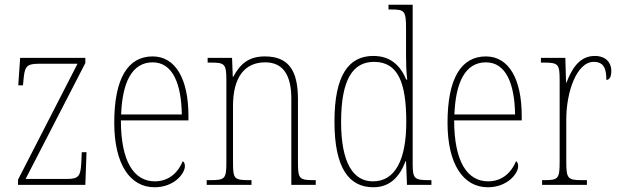

<svg xmlns="http://www.w3.org/2000/svg" viewBox="-20 -780 2611 810"><path d="M56 0H340L345 -138H325L323 -95C320 -39 314 -25 262 -25H88L340 -514V-536H65L57 -420H77L79 -442C84 -497 90 -511 142 -511H307L56 -22Z M632 10C715 10 760 -48 760 -79C760 -91 756 -97 751 -100C733 -56 696 -15 633 -15C545 -15 490 -99 490 -272H775V-291C775 -446 721 -542 624 -542C520 -542 462 -450 462 -262C462 -88 528 10 632 10ZM747 -297H491C496 -431 536 -517 624 -517C708 -517 745 -428 747 -297Z M852 0H1041V-20H1032C968 -20 963 -25 963 -95V-333C963 -454 1012 -517 1099 -517C1179 -517 1209 -456 1209 -364V0H1312V-20H1305C1243 -20 1237 -25 1237 -95V-361C1237 -485 1196 -542 1097 -542C1031 -542 994 -512 964 -456H962L959 -536H856V-516H868C928 -516 935 -511 935 -441V-95C935 -25 929 -20 865 -20H852Z M1555 10C1625 10 1666 -34 1691 -100H1693L1697 0H1800V-20H1789C1729 -20 1721 -26 1721 -88V-760H1619V-740H1630C1687 -740 1693 -735 1693 -658V-544C1693 -511 1694 -477 1698 -444H1694C1669 -504 1627 -544 1555 -544C1453 -544 1391 -466 1391 -267C1391 -68 1454 10 1555 10ZM1554 -15C1471 -14 1419 -92 1419 -265C1419 -444 1468 -519 1558 -519C1660 -519 1694 -430 1694 -265C1694 -106 1647 -15 1554 -15Z M2038 10C2121 10 2166 -48 2166 -79C2166 -91 2162 -97 2157 -100C2139 -56 2102 -15 2039 -15C1951 -15 1896 -99 1896 -272H2181V-291C2181 -446 2127 -542 2030 -542C1926 -542 1868 -450 1868 -262C1868 -88 1934 10 2038 10ZM2153 -297H1897C1902 -431 1942 -517 2030 -517C2114 -517 2151 -428 2153 -297Z M2267 0H2456V-20H2438C2376 -20 2369 -25 2369 -97V-277C2369 -390 2412 -519 2485 -519C2530 -519 2538 -486 2538 -443C2553 -443 2559 -459 2559 -481C2559 -516 2536 -544 2489 -544C2421 -544 2390 -483 2370 -432H2368L2365 -536H2262V-516H2269C2336 -516 2341 -511 2341 -441V-97C2341 -25 2335 -20 2274 -20H2267Z"/></svg>

Font: Noto Serif Devanagari Condensed Thin
Style: Regular
Weight: 100
Width: 3
Designer: Universal Thirst, Indian Type Foundry and the Monotype Design Team
Foundry: Monotype Imaging Inc.
Version: Version 2.004